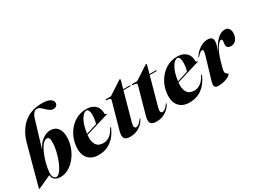

<svg xmlns="http://www.w3.org/2000/svg" viewBox="-47 -1333 2584 1943"><g transform="rotate(-30 1245.0 -361.0)"><path d="M316 -630.5 223.5 -324.5Q259 -393 304 -423Q349 -453 392 -453Q449 -453 479 -412.2Q509 -371.5 506 -301.5Q504 -242 482.5 -186.2Q461 -130.5 425.2 -86.2Q389.5 -42 344.8 -16.2Q300 9.5 251.5 9.5Q214.5 9.5 188.5 -6.5Q162.5 -22.5 157.5 -64L11 3Q5 6.5 1 6.5Q-2 6.5 -1 1.5Q0 -3.5 3.5 -17.5L122.5 -457Q157.5 -587 240.5 -659.5Q323.5 -732 458 -732Q518 -732 549 -713.5Q580 -695 580 -667Q580 -648.5 566.8 -635.5Q553.5 -622.5 530.5 -622.5Q508.5 -622.5 489.5 -635.8Q470.5 -649 453.5 -666Q436.5 -683 419.8 -696Q403 -709 385 -709Q339 -709 316 -630.5ZM316 -398.5Q291 -395.5 267 -364.8Q243 -334 222.8 -286.5Q202.5 -239 189 -185Q175.5 -131 172 -81Q170 -48 182.8 -30.2Q195.5 -12.5 213.5 -12.5Q231.5 -12.5 250.5 -33.2Q269.5 -54 287 -88.2Q304.5 -122.5 318.5 -163.8Q332.5 -205 341.5 -246.2Q350.5 -287.5 352 -322Q357.5 -404.5 316 -398.5Z M939 -166Q902.5 -81 841 -35.8Q779.5 9.5 694.5 9.5Q613.5 9.5 571 -41.8Q528.5 -93 540.5 -190.5Q550 -264.5 587.5 -325Q625 -385.5 683.2 -421.2Q741.5 -457 812.5 -457Q861.5 -457 893 -439Q924.5 -421 939 -391.8Q953.5 -362.5 952 -329Q950.5 -315.5 966 -314Q972 -313 972 -310Q972.5 -307 966.5 -305Q958 -302.5 928.5 -293.8Q899 -285 858.2 -272.5Q817.5 -260 774.8 -247Q732 -234 696.5 -223Q688.5 -150 713.5 -110.5Q738.5 -71 796 -71Q836 -71 870 -95.2Q904 -119.5 930 -170.5Q934 -176.5 937.5 -175.5Q943 -174.5 939 -166ZM809 -443Q775.5 -443 743.2 -387.5Q711 -332 698 -235Q731 -245.5 766.2 -256.5Q801.5 -267.5 825.5 -275Q832 -292.5 836.2 -317.8Q840.5 -343 841 -375Q841 -406.5 833 -424.8Q825 -443 809 -443Z M1072.5 -427 1037.5 -432.5Q1032 -434 1032 -438.5Q1032 -443.5 1038.5 -443.5H1090Q1097 -443.5 1104 -448L1251.5 -544.5Q1256.5 -548.5 1262 -548.5Q1266.5 -548.5 1266.5 -542Q1266.5 -538.5 1264.5 -530.5L1240.5 -443.5H1316Q1322.5 -443.5 1322.5 -438.5Q1322.5 -433 1313 -433H1237.5L1149 -113Q1138 -72.5 1143.5 -58.5Q1149 -44.5 1163 -44.5Q1193.5 -44.5 1230.5 -96Q1236 -104 1239 -103.5Q1244 -103.5 1238 -91Q1215.5 -48.5 1170 -19.5Q1124.5 9.5 1062.5 9.5Q1011.5 9.5 996.8 -15.8Q982 -41 997.5 -96.5L1082.5 -401Q1089 -424.5 1072.5 -427Z M1379.5 -427 1344.5 -432.5Q1339 -434 1339 -438.5Q1339 -443.5 1345.5 -443.5H1397Q1404 -443.5 1411 -448L1558.5 -544.5Q1563.5 -548.5 1569 -548.5Q1573.5 -548.5 1573.5 -542Q1573.5 -538.5 1571.5 -530.5L1547.5 -443.5H1623Q1629.5 -443.5 1629.5 -438.5Q1629.5 -433 1620 -433H1544.5L1456 -113Q1445 -72.5 1450.5 -58.5Q1456 -44.5 1470 -44.5Q1500.5 -44.5 1537.5 -96Q1543 -104 1546 -103.5Q1551 -103.5 1545 -91Q1522.5 -48.5 1477 -19.5Q1431.5 9.5 1369.5 9.5Q1318.5 9.5 1303.8 -15.8Q1289 -41 1304.5 -96.5L1389.5 -401Q1396 -424.5 1379.5 -427Z M2001.5 -166Q1965 -81 1903.5 -35.8Q1842 9.5 1757 9.5Q1676 9.5 1633.5 -41.8Q1591 -93 1603 -190.5Q1612.5 -264.5 1650 -325Q1687.5 -385.5 1745.8 -421.2Q1804 -457 1875 -457Q1924 -457 1955.5 -439Q1987 -421 2001.5 -391.8Q2016 -362.5 2014.5 -329Q2013 -315.5 2028.5 -314Q2034.5 -313 2034.5 -310Q2035 -307 2029 -305Q2020.5 -302.5 1991 -293.8Q1961.5 -285 1920.8 -272.5Q1880 -260 1837.2 -247Q1794.5 -234 1759 -223Q1751 -150 1776 -110.5Q1801 -71 1858.5 -71Q1898.5 -71 1932.5 -95.2Q1966.5 -119.5 1992.5 -170.5Q1996.5 -176.5 2000 -175.5Q2005.5 -174.5 2001.5 -166ZM1871.5 -443Q1838 -443 1805.8 -387.5Q1773.5 -332 1760.5 -235Q1793.5 -245.5 1828.8 -256.5Q1864 -267.5 1888 -275Q1894.5 -292.5 1898.8 -317.8Q1903 -343 1903.5 -375Q1903.5 -406.5 1895.5 -424.8Q1887.5 -443 1871.5 -443Z M2061.5 -338Q2058.5 -338.5 2062.5 -345.5Q2091.5 -393.5 2137 -423.2Q2182.5 -453 2230 -453Q2261 -453 2275.2 -439.5Q2289.5 -426 2289.5 -403.5Q2289.5 -377.5 2280.5 -349.5Q2271.5 -321.5 2259.5 -288.5Q2295 -366 2339.2 -409.5Q2383.5 -453 2430.5 -453Q2464.5 -453 2479.8 -426.5Q2495 -400 2489.5 -362.5Q2482.5 -320 2459.8 -297.5Q2437 -275 2405.5 -275Q2383 -275 2369.2 -285.8Q2355.5 -296.5 2355.5 -319Q2355.5 -330.5 2358 -341.2Q2360.5 -352 2360.5 -361.5Q2360.5 -381.5 2347 -381.5Q2325.5 -381.5 2294 -333.5Q2262.5 -285.5 2235.5 -192Q2225.5 -155.5 2218.5 -129Q2211.5 -102.5 2211.5 -87Q2211.5 -73.5 2218.8 -66.2Q2226 -59 2233.2 -54.2Q2240.5 -49.5 2240.5 -44.5Q2240.5 -36 2220.2 -23.2Q2200 -10.5 2166.8 -0.5Q2133.5 9.5 2094.5 9.5Q2059.5 9.5 2052 -9.5Q2044.5 -28.5 2054 -61.5L2131.5 -323Q2142.5 -358.5 2140.8 -372.5Q2139 -386.5 2127.5 -386.5Q2117.5 -386.5 2104.5 -377.5Q2091.5 -368.5 2069.5 -343.5Q2064.5 -338 2061.5 -338Z"/></g></svg>

Font: Fraunces 144pt S000
Style: Bold Italic
Weight: 700
Italic angle: -16°
Version: Version 1.000; ttfautohint (v1.8.3)